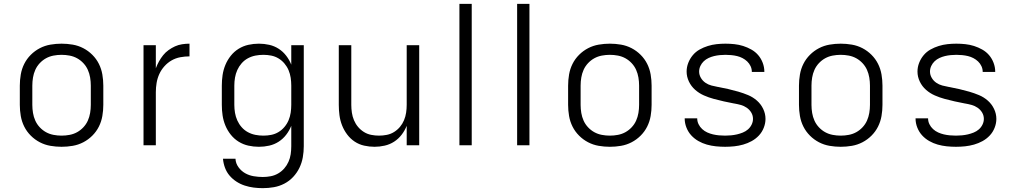

<svg xmlns="http://www.w3.org/2000/svg" viewBox="-20 -755 5290 998"><path d="M300 8Q271 8 242 3Q213 -2 187 -15.5Q161 -29 140 -50Q119 -71 106 -97Q93 -123 88 -152Q83 -181 83 -210V-310Q83 -339 88 -368Q93 -397 106 -423Q119 -449 140 -470Q161 -491 187 -504.5Q213 -518 242 -523Q271 -528 300 -528Q329 -528 358 -523Q387 -518 413 -504.5Q439 -491 460 -470Q481 -449 494 -423Q507 -397 512 -368Q517 -339 517 -310V-210Q517 -181 512 -152Q507 -123 494 -97Q481 -71 460 -50Q439 -29 413 -15.5Q387 -2 358 3Q329 8 300 8ZM300 -50Q321 -50 342 -54Q363 -58 381 -68Q399 -78 413.5 -93.5Q428 -109 436.5 -128Q445 -147 448.5 -168Q452 -189 452 -210V-310Q452 -331 448.5 -352Q445 -373 436.5 -392Q428 -411 413.5 -426.5Q399 -442 381 -452Q363 -462 342 -466Q321 -470 300 -470Q279 -470 258 -466Q237 -462 219 -452Q201 -442 186.5 -426.5Q172 -411 163.5 -392Q155 -373 151.5 -352Q148 -331 148 -310V-210Q148 -189 151.5 -168Q155 -147 163.5 -128Q172 -109 186.5 -93.5Q201 -78 219 -68Q237 -58 258 -54Q279 -50 300 -50Z M726 0V-520H790V-400Q797 -419 806.5 -436Q816 -453 828 -468Q840 -483 856 -494.5Q872 -506 889.5 -514Q907 -522 926.5 -525Q946 -528 965 -528V-462Q941 -462 917 -457.5Q893 -453 872 -441Q851 -429 834.5 -410.5Q818 -392 808 -370Q798 -348 794 -324Q790 -300 790 -276V0Z M1346 223Q1322 223 1298.5 220Q1275 217 1252 209.5Q1229 202 1209 189Q1189 176 1173.5 158Q1158 140 1149.5 117Q1141 94 1139 70H1204Q1205 94 1219.5 114Q1234 134 1254.5 145.5Q1275 157 1299 161Q1323 165 1346 165Q1367 165 1387.5 161Q1408 157 1426 146.5Q1444 136 1457.5 120.5Q1471 105 1479.5 86Q1488 67 1491 46.5Q1494 26 1494 5V-101Q1484 -76 1467.5 -54.5Q1451 -33 1428.5 -18.5Q1406 -4 1379.5 2Q1353 8 1326 8Q1298 8 1271 2Q1244 -4 1220.5 -18.5Q1197 -33 1179.5 -55Q1162 -77 1151.5 -102.5Q1141 -128 1137 -155Q1133 -182 1133 -210V-310Q1133 -338 1137 -365Q1141 -392 1151.5 -417.5Q1162 -443 1179.5 -465Q1197 -487 1220.5 -501.5Q1244 -516 1271 -522Q1298 -528 1326 -528Q1353 -528 1379.5 -522Q1406 -516 1428.5 -501.5Q1451 -487 1467.5 -465.5Q1484 -444 1494 -419V-520H1559V5Q1559 34 1554 62.5Q1549 91 1536.5 117Q1524 143 1504 164.5Q1484 186 1458 199.5Q1432 213 1403.5 218Q1375 223 1346 223ZM1349 -50Q1370 -50 1390 -54Q1410 -58 1427.5 -68.5Q1445 -79 1458.5 -95Q1472 -111 1480 -130Q1488 -149 1491 -169.5Q1494 -190 1494 -210V-310Q1494 -330 1491 -350.5Q1488 -371 1480 -390Q1472 -409 1458.5 -425Q1445 -441 1427.5 -451.5Q1410 -462 1390 -466Q1370 -470 1349 -470Q1328 -470 1307.5 -466Q1287 -462 1268.5 -452Q1250 -442 1236 -426Q1222 -410 1213.5 -391Q1205 -372 1201.5 -351.5Q1198 -331 1198 -310V-210Q1198 -189 1201.5 -168.5Q1205 -148 1213.5 -129Q1222 -110 1236 -94Q1250 -78 1268.5 -68Q1287 -58 1307.5 -54Q1328 -50 1349 -50Z M1927 8Q1900 8 1873 2Q1846 -4 1823.5 -19Q1801 -34 1784.5 -56Q1768 -78 1758 -103.5Q1748 -129 1744.5 -156Q1741 -183 1741 -210V-520H1806V-210Q1806 -190 1809 -169.5Q1812 -149 1820 -130Q1828 -111 1841 -95.5Q1854 -80 1871.5 -69Q1889 -58 1909.5 -54Q1930 -50 1950 -50Q1970 -50 1990.5 -54Q2011 -58 2028.5 -69Q2046 -80 2059 -95.5Q2072 -111 2080 -130Q2088 -149 2091 -169.5Q2094 -190 2094 -210V-520H2159V0H2094V-101Q2084 -76 2067.5 -54.5Q2051 -33 2028.5 -18.5Q2006 -4 1979.5 2Q1953 8 1927 8Z M2368 0V-735H2432V0Z M2668 0V-735H2732V0Z M3150 8Q3121 8 3092 3Q3063 -2 3037 -15.5Q3011 -29 2990 -50Q2969 -71 2956 -97Q2943 -123 2938 -152Q2933 -181 2933 -210V-310Q2933 -339 2938 -368Q2943 -397 2956 -423Q2969 -449 2990 -470Q3011 -491 3037 -504.5Q3063 -518 3092 -523Q3121 -528 3150 -528Q3179 -528 3208 -523Q3237 -518 3263 -504.5Q3289 -491 3310 -470Q3331 -449 3344 -423Q3357 -397 3362 -368Q3367 -339 3367 -310V-210Q3367 -181 3362 -152Q3357 -123 3344 -97Q3331 -71 3310 -50Q3289 -29 3263 -15.5Q3237 -2 3208 3Q3179 8 3150 8ZM3150 -50Q3171 -50 3192 -54Q3213 -58 3231 -68Q3249 -78 3263.5 -93.5Q3278 -109 3286.5 -128Q3295 -147 3298.5 -168Q3302 -189 3302 -210V-310Q3302 -331 3298.5 -352Q3295 -373 3286.5 -392Q3278 -411 3263.5 -426.5Q3249 -442 3231 -452Q3213 -462 3192 -466Q3171 -470 3150 -470Q3129 -470 3108 -466Q3087 -462 3069 -452Q3051 -442 3036.5 -426.5Q3022 -411 3013.5 -392Q3005 -373 3001.5 -352Q2998 -331 2998 -310V-210Q2998 -189 3001.5 -168Q3005 -147 3013.5 -128Q3022 -109 3036.5 -93.5Q3051 -78 3069 -68Q3087 -58 3108 -54Q3129 -50 3150 -50Z M3749 8Q3725 8 3701 5.5Q3677 3 3654 -3.5Q3631 -10 3610 -22Q3589 -34 3573 -51.5Q3557 -69 3548 -92Q3539 -115 3539 -138Q3539 -139 3539 -139.5Q3539 -140 3539 -140H3604Q3604 -140 3604 -140Q3604 -140 3604 -140Q3604 -124 3611 -109.5Q3618 -95 3630 -84Q3642 -73 3656.5 -66.5Q3671 -60 3686 -56.5Q3701 -53 3717 -51.5Q3733 -50 3749 -50Q3764 -50 3780 -51.5Q3796 -53 3811 -56.5Q3826 -60 3841 -66Q3856 -72 3868 -82.5Q3880 -93 3887 -107.5Q3894 -122 3894 -137Q3894 -155 3885 -170Q3876 -185 3861.5 -195Q3847 -205 3830.5 -209.5Q3814 -214 3797 -217H3796Q3769 -222 3742.5 -228Q3716 -234 3690 -241Q3664 -248 3639 -259Q3614 -270 3593.5 -288Q3573 -306 3561 -331Q3549 -356 3549 -383Q3549 -406 3557.5 -428Q3566 -450 3581 -468Q3596 -486 3616.5 -497.5Q3637 -509 3659.5 -516Q3682 -523 3705 -525.5Q3728 -528 3751 -528Q3774 -528 3797.5 -525.5Q3821 -523 3843 -516Q3865 -509 3885.5 -497.5Q3906 -486 3921 -468.5Q3936 -451 3944.5 -428.5Q3953 -406 3953 -383Q3953 -383 3953 -382.5Q3953 -382 3953 -381H3888Q3888 -381 3888 -381.5Q3888 -382 3888 -382Q3888 -397 3881.5 -411Q3875 -425 3864 -435.5Q3853 -446 3839.5 -453Q3826 -460 3811.5 -463.5Q3797 -467 3781.5 -468.5Q3766 -470 3751 -470Q3736 -470 3721 -468.5Q3706 -467 3691.5 -463.5Q3677 -460 3663 -453.5Q3649 -447 3638 -436.5Q3627 -426 3620.5 -412Q3614 -398 3614 -383Q3614 -366 3623 -350.5Q3632 -335 3646.5 -325Q3661 -315 3678 -310.5Q3695 -306 3712 -303H3713Q3740 -298 3766 -292Q3792 -286 3818 -278.5Q3844 -271 3869 -260.5Q3894 -250 3914.5 -232Q3935 -214 3947 -189Q3959 -164 3959 -137Q3959 -114 3950 -91Q3941 -68 3924.5 -50.5Q3908 -33 3887 -21.5Q3866 -10 3843 -3.5Q3820 3 3796.5 5.5Q3773 8 3749 8Z M4350 8Q4321 8 4292 3Q4263 -2 4237 -15.5Q4211 -29 4190 -50Q4169 -71 4156 -97Q4143 -123 4138 -152Q4133 -181 4133 -210V-310Q4133 -339 4138 -368Q4143 -397 4156 -423Q4169 -449 4190 -470Q4211 -491 4237 -504.5Q4263 -518 4292 -523Q4321 -528 4350 -528Q4379 -528 4408 -523Q4437 -518 4463 -504.5Q4489 -491 4510 -470Q4531 -449 4544 -423Q4557 -397 4562 -368Q4567 -339 4567 -310V-210Q4567 -181 4562 -152Q4557 -123 4544 -97Q4531 -71 4510 -50Q4489 -29 4463 -15.5Q4437 -2 4408 3Q4379 8 4350 8ZM4350 -50Q4371 -50 4392 -54Q4413 -58 4431 -68Q4449 -78 4463.5 -93.5Q4478 -109 4486.5 -128Q4495 -147 4498.5 -168Q4502 -189 4502 -210V-310Q4502 -331 4498.5 -352Q4495 -373 4486.5 -392Q4478 -411 4463.5 -426.5Q4449 -442 4431 -452Q4413 -462 4392 -466Q4371 -470 4350 -470Q4329 -470 4308 -466Q4287 -462 4269 -452Q4251 -442 4236.5 -426.5Q4222 -411 4213.5 -392Q4205 -373 4201.5 -352Q4198 -331 4198 -310V-210Q4198 -189 4201.5 -168Q4205 -147 4213.5 -128Q4222 -109 4236.5 -93.5Q4251 -78 4269 -68Q4287 -58 4308 -54Q4329 -50 4350 -50Z M4949 8Q4925 8 4901 5.5Q4877 3 4854 -3.5Q4831 -10 4810 -22Q4789 -34 4773 -51.5Q4757 -69 4748 -92Q4739 -115 4739 -138Q4739 -139 4739 -139.5Q4739 -140 4739 -140H4804Q4804 -140 4804 -140Q4804 -140 4804 -140Q4804 -124 4811 -109.5Q4818 -95 4830 -84Q4842 -73 4856.5 -66.5Q4871 -60 4886 -56.5Q4901 -53 4917 -51.5Q4933 -50 4949 -50Q4964 -50 4980 -51.5Q4996 -53 5011 -56.5Q5026 -60 5041 -66Q5056 -72 5068 -82.5Q5080 -93 5087 -107.5Q5094 -122 5094 -137Q5094 -155 5085 -170Q5076 -185 5061.5 -195Q5047 -205 5030.5 -209.5Q5014 -214 4997 -217H4996Q4969 -222 4942.5 -228Q4916 -234 4890 -241Q4864 -248 4839 -259Q4814 -270 4793.5 -288Q4773 -306 4761 -331Q4749 -356 4749 -383Q4749 -406 4757.5 -428Q4766 -450 4781 -468Q4796 -486 4816.5 -497.5Q4837 -509 4859.5 -516Q4882 -523 4905 -525.5Q4928 -528 4951 -528Q4974 -528 4997.5 -525.5Q5021 -523 5043 -516Q5065 -509 5085.5 -497.5Q5106 -486 5121 -468.5Q5136 -451 5144.5 -428.5Q5153 -406 5153 -383Q5153 -383 5153 -382.5Q5153 -382 5153 -381H5088Q5088 -381 5088 -381.5Q5088 -382 5088 -382Q5088 -397 5081.5 -411Q5075 -425 5064 -435.5Q5053 -446 5039.5 -453Q5026 -460 5011.5 -463.5Q4997 -467 4981.5 -468.5Q4966 -470 4951 -470Q4936 -470 4921 -468.5Q4906 -467 4891.5 -463.5Q4877 -460 4863 -453.5Q4849 -447 4838 -436.5Q4827 -426 4820.5 -412Q4814 -398 4814 -383Q4814 -366 4823 -350.5Q4832 -335 4846.5 -325Q4861 -315 4878 -310.5Q4895 -306 4912 -303H4913Q4940 -298 4966 -292Q4992 -286 5018 -278.5Q5044 -271 5069 -260.5Q5094 -250 5114.5 -232Q5135 -214 5147 -189Q5159 -164 5159 -137Q5159 -114 5150 -91Q5141 -68 5124.5 -50.5Q5108 -33 5087 -21.5Q5066 -10 5043 -3.5Q5020 3 4996.5 5.5Q4973 8 4949 8Z"/></svg>

Font: Iosevka Aile Custom Light
Style: Regular
Weight: 300
Designer: Belleve Invis
Foundry: Belleve Invis
Version: Version 17.0.2; ttfautohint (v1.8.3)